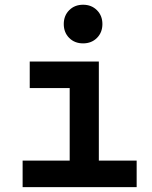

<svg xmlns="http://www.w3.org/2000/svg" viewBox="-20 -771 626 791"><path d="M73.2 0V-109.4H267.1V-408.2H102.5V-517.6H387.2V-109.4H543V0ZM322.3 -592.3Q287.6 -592.3 265.1 -614.7Q242.7 -637.2 242.7 -671.9Q242.7 -706.5 265.1 -729Q287.6 -751.5 322.3 -751.5Q356.9 -751.5 379.4 -729Q401.9 -706.5 401.9 -671.9Q401.9 -637.2 379.4 -614.7Q356.9 -592.3 322.3 -592.3Z"/></svg>

Font: CaskaydiaCove NFP SemiBold
Style: Regular
Weight: 600
Designer: Aaron Bell
Foundry: Saja Typeworks
Version: Version 2111.001; VTT 6.35;Nerd Fonts 3.1.1